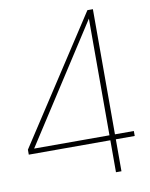

<svg xmlns="http://www.w3.org/2000/svg" viewBox="-84 -812 685 875"><g transform="rotate(-10 258.0 -375.0)"><path d="M3.9 -147.9V-170.9L381.3 -750H406.7V-170.9H494.1V-147.9H406.7V0H381.3V-147.9ZM32.7 -170.9H381.3V-710.9Z"/></g></svg>

Font: Spartan MB Thin
Style: Regular
Weight: 100
Designer: Matt Bailey, Mirko Velimirovic
Foundry: Matt Bailey
Version: Version 1.005